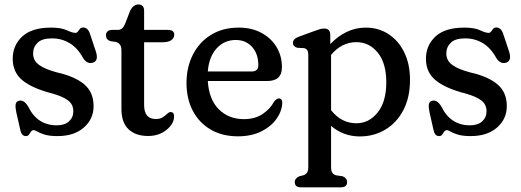

<svg xmlns="http://www.w3.org/2000/svg" viewBox="-20 -584 2273 838"><path d="M228 -37Q262 -37 281 -54.2Q300 -71.5 300 -98.5Q300 -128 277.2 -145.5Q254.5 -163 208 -176Q120.5 -198.5 78 -233.5Q35.5 -268.5 35.5 -327.5Q35.5 -386 77.2 -424.8Q119 -463.5 202.5 -463.5Q247 -463.5 271.5 -452Q296 -440.5 309 -440.5Q315.5 -440.5 319.8 -446.2Q324 -452 328.8 -458Q333.5 -464 343 -464Q352.5 -464 360 -457.8Q367.5 -451.5 373 -435.5L398 -360.5Q411.5 -320 387 -311Q361.5 -302 343 -330Q319 -374.5 284.2 -395.5Q249.5 -416.5 206.5 -416.5Q163.5 -416.5 144 -397.5Q124.5 -378.5 124.5 -350.5Q124.5 -319.5 150.8 -300.5Q177 -281.5 228.5 -268Q306.5 -250.5 347.5 -216Q388.5 -181.5 388.5 -121Q388.5 -64.5 345.8 -27.2Q303 10 231 10Q196 10 175 3.5Q154 -3 143.2 -9.5Q132.5 -16 127.5 -16Q119.5 -16 115.2 -9.5Q111 -3 106.5 3.5Q102 10 93 10Q74.5 10 69 -15L51 -94.5Q46.5 -115 48.2 -127.8Q50 -140.5 62 -144Q84.5 -150.5 103.5 -118Q143 -37 228 -37Z M485.5 -401 461.5 -404.5Q442.5 -411 442.5 -430.5Q442.5 -440.5 449.5 -447Q456.5 -453.5 469 -453.5H493.5Q504.5 -453.5 512 -459.2Q519.5 -465 526 -480L548.5 -538.5Q563 -564.5 584 -564.5Q609 -564.5 609 -536.5V-453.5H713Q740.5 -453.5 740.5 -432.5Q740.5 -418 727.8 -408.8Q715 -399.5 687.5 -399.5H609V-126Q609 -64.5 660 -64.5Q679 -64.5 690.5 -72.2Q702 -80 709.8 -87.5Q717.5 -95 725 -95Q741.5 -94.5 739.5 -72.5Q738 -42 705.5 -16.2Q673 9.5 626.5 9.5Q572 9.5 541 -19.8Q510 -49 510 -109V-364.5Q510 -394.5 485.5 -401Z M1210.5 -290.5Q1210.5 -230.5 1147 -230.5H887Q892 -149.5 935.2 -106.8Q978.5 -64 1044.5 -64Q1093.5 -64 1126.8 -86.8Q1160 -109.5 1175.5 -139.5Q1187 -154.5 1197 -154.5Q1212.5 -154 1212 -133.5Q1209.5 -96 1185.2 -63Q1161 -30 1118.5 -9.5Q1076 11 1019 11Q950 11 899.5 -18.5Q849 -48 821.5 -100.5Q794 -153 794 -222Q794 -290.5 821.8 -345.2Q849.5 -400 900.8 -431.8Q952 -463.5 1022.5 -463.5Q1078 -463.5 1120.2 -441Q1162.5 -418.5 1186.5 -379.5Q1210.5 -340.5 1210.5 -290.5ZM1009 -409.5Q959 -409.5 925.5 -372.8Q892 -336 887 -272H1078Q1107.5 -272 1107.5 -299.5Q1107.5 -349 1080.2 -379.2Q1053 -409.5 1009 -409.5Z M1421.5 -431V-391.5Q1453.5 -425.5 1492.8 -444.5Q1532 -463.5 1576 -463.5Q1632.5 -463.5 1676.2 -434.8Q1720 -406 1744.8 -354.8Q1769.5 -303.5 1769.5 -235.5Q1769.5 -158 1740.2 -102.8Q1711 -47.5 1661.2 -18Q1611.5 11.5 1550.5 11.5Q1514 11.5 1482.2 -0.5Q1450.5 -12.5 1425 -34.5V144.5Q1425 161.5 1430.2 169.8Q1435.5 178 1446.5 181L1476 185.5Q1495 194 1495 210.5Q1495 233.5 1468 233.5H1293.5Q1266.5 233.5 1266.5 210.5Q1266.5 194.5 1286 185.5L1304 181Q1315 177.5 1320.2 169.5Q1325.5 161.5 1325.5 144.5V-343.5Q1325.5 -359 1320.8 -365.5Q1316 -372 1306.5 -374L1277 -375.5Q1258.5 -381.5 1258.5 -397Q1258.5 -414 1283.5 -423.5L1349 -447.5Q1364.5 -453.5 1375.2 -456.5Q1386 -459.5 1395 -459.5Q1421.5 -459.5 1421.5 -431ZM1535.5 -400Q1471.5 -400 1425 -344.5V-103Q1470 -46 1535.5 -46Q1590.5 -46 1628.2 -93Q1666 -140 1666 -225Q1666 -308.5 1628.8 -354.2Q1591.5 -400 1535.5 -400Z M2031.5 -37Q2065.5 -37 2084.5 -54.2Q2103.5 -71.5 2103.5 -98.5Q2103.5 -128 2080.8 -145.5Q2058 -163 2011.5 -176Q1924 -198.5 1881.5 -233.5Q1839 -268.5 1839 -327.5Q1839 -386 1880.8 -424.8Q1922.5 -463.5 2006 -463.5Q2050.5 -463.5 2075 -452Q2099.5 -440.5 2112.5 -440.5Q2119 -440.5 2123.2 -446.2Q2127.5 -452 2132.2 -458Q2137 -464 2146.5 -464Q2156 -464 2163.5 -457.8Q2171 -451.5 2176.5 -435.5L2201.5 -360.5Q2215 -320 2190.5 -311Q2165 -302 2146.5 -330Q2122.5 -374.5 2087.8 -395.5Q2053 -416.5 2010 -416.5Q1967 -416.5 1947.5 -397.5Q1928 -378.5 1928 -350.5Q1928 -319.5 1954.2 -300.5Q1980.5 -281.5 2032 -268Q2110 -250.5 2151 -216Q2192 -181.5 2192 -121Q2192 -64.5 2149.2 -27.2Q2106.5 10 2034.5 10Q1999.5 10 1978.5 3.5Q1957.5 -3 1946.8 -9.5Q1936 -16 1931 -16Q1923 -16 1918.8 -9.5Q1914.5 -3 1910 3.5Q1905.5 10 1896.5 10Q1878 10 1872.5 -15L1854.5 -94.5Q1850 -115 1851.8 -127.8Q1853.5 -140.5 1865.5 -144Q1888 -150.5 1907 -118Q1946.5 -37 2031.5 -37Z"/></svg>

Font: Fraunces 72pt SuperSoft
Style: Regular
Weight: 400
Version: Version 1.000;[b76b70a41]